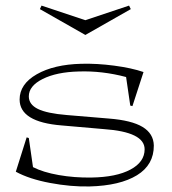

<svg xmlns="http://www.w3.org/2000/svg" viewBox="-20 -654 622 693"><path d="M37.1 -34.2 76.2 -158.2 84 -155.8 99.1 -50.8Q135.3 -32.2 191.9 -22.2Q248.5 -12.2 310.1 -13.2Q399.9 -14.6 450.9 -42Q502 -69.3 502 -115.2Q502 -177.7 355 -188L203.1 -201.2Q50.8 -213.4 50.8 -294.9Q50.8 -350.6 112.8 -386Q174.8 -421.4 273.9 -423.8Q330.1 -425.3 392.6 -417Q455.1 -408.7 498 -394L458 -271L450.2 -272.9L435.1 -376Q348.6 -398.9 264.2 -396Q184.1 -394 134 -368.9Q84 -343.8 84 -306.2Q84 -276.9 116.9 -260.7Q149.9 -244.6 221.2 -238.8L373 -226.1Q455.1 -219.7 494.6 -195.8Q534.2 -171.9 535.2 -128.9Q535.6 -59.1 474.4 -21.5Q413.1 16.1 303.2 19Q235.4 20.5 160.4 6.3Q85.4 -7.8 37.1 -34.2ZM124 -621.1 129.9 -633.8 288.1 -581.1 445.8 -633.8 452.1 -621.1 288.1 -527.8Z"/></svg>

Font: Halibut Exp Thin
Style: Regular
Weight: 250
Width: 7
Designer: Matteo Maggi
Foundry: Collletttivo
Version: Version 3.080 | FøM Fix